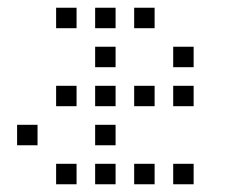

<svg xmlns="http://www.w3.org/2000/svg" viewBox="-20 -496 640 492"><path d="M124.8 -476.2Q123.8 -476.2 123.8 -476.2Q123.8 -476.2 123.8 -475.2V-424.8Q123.8 -423.8 123.8 -423.8Q123.8 -423.8 124.8 -423.8H175.2Q176.2 -423.8 176.2 -423.8Q176.2 -423.8 176.2 -424.8V-475.2Q176.2 -476.2 176.2 -476.2Q176.2 -476.2 175.2 -476.2ZM224.8 -476.2Q223.8 -476.2 223.8 -476.2Q223.8 -476.2 223.8 -475.2V-424.8Q223.8 -423.8 223.8 -423.8Q223.8 -423.8 224.8 -423.8H275.2Q276.2 -423.8 276.2 -423.8Q276.2 -423.8 276.2 -424.8V-475.2Q276.2 -476.2 276.2 -476.2Q276.2 -476.2 275.2 -476.2ZM324.8 -476.2Q323.8 -476.2 323.8 -476.2Q323.8 -476.2 323.8 -475.2V-424.8Q323.8 -423.8 323.8 -423.8Q323.8 -423.8 324.8 -423.8H375.2Q376.2 -423.8 376.2 -423.8Q376.2 -423.8 376.2 -424.8V-475.2Q376.2 -476.2 376.2 -476.2Q376.2 -476.2 375.2 -476.2ZM224.8 -376.2Q223.8 -376.2 223.8 -376.2Q223.8 -376.2 223.8 -375.2V-324.8Q223.8 -323.8 223.8 -323.8Q223.8 -323.8 224.8 -323.8H275.2Q276.2 -323.8 276.2 -323.8Q276.2 -323.8 276.2 -324.8V-375.2Q276.2 -376.2 276.2 -376.2Q276.2 -376.2 275.2 -376.2ZM424.8 -376.2Q423.8 -376.2 423.8 -376.2Q423.8 -376.2 423.8 -375.2V-324.8Q423.8 -323.8 423.8 -323.8Q423.8 -323.8 424.8 -323.8H475.2Q476.2 -323.8 476.2 -323.8Q476.2 -323.8 476.2 -324.8V-375.2Q476.2 -376.2 476.2 -376.2Q476.2 -376.2 475.2 -376.2ZM124.8 -276.2Q123.8 -276.2 123.8 -276.2Q123.8 -276.2 123.8 -275.2V-224.8Q123.8 -223.8 123.8 -223.8Q123.8 -223.8 124.8 -223.8H175.2Q176.2 -223.8 176.2 -223.8Q176.2 -223.8 176.2 -224.8V-275.2Q176.2 -276.2 176.2 -276.2Q176.2 -276.2 175.2 -276.2ZM224.8 -276.2Q223.8 -276.2 223.8 -276.2Q223.8 -276.2 223.8 -275.2V-224.8Q223.8 -223.8 223.8 -223.8Q223.8 -223.8 224.8 -223.8H275.2Q276.2 -223.8 276.2 -223.8Q276.2 -223.8 276.2 -224.8V-275.2Q276.2 -276.2 276.2 -276.2Q276.2 -276.2 275.2 -276.2ZM324.8 -276.2Q323.8 -276.2 323.8 -276.2Q323.8 -276.2 323.8 -275.2V-224.8Q323.8 -223.8 323.8 -223.8Q323.8 -223.8 324.8 -223.8H375.2Q376.2 -223.8 376.2 -223.8Q376.2 -223.8 376.2 -224.8V-275.2Q376.2 -276.2 376.2 -276.2Q376.2 -276.2 375.2 -276.2ZM424.8 -276.2Q423.8 -276.2 423.8 -276.2Q423.8 -276.2 423.8 -275.2V-224.8Q423.8 -223.8 423.8 -223.8Q423.8 -223.8 424.8 -223.8H475.2Q476.2 -223.8 476.2 -223.8Q476.2 -223.8 476.2 -224.8V-275.2Q476.2 -276.2 476.2 -276.2Q476.2 -276.2 475.2 -276.2ZM24.8 -176.2Q23.8 -176.2 23.8 -176.2Q23.8 -176.2 23.8 -175.2V-124.8Q23.8 -123.8 23.8 -123.8Q23.8 -123.8 24.8 -123.8H75.2Q76.2 -123.8 76.2 -123.8Q76.2 -123.8 76.2 -124.8V-175.2Q76.2 -176.2 76.2 -176.2Q76.2 -176.2 75.2 -176.2ZM224.8 -176.2Q223.8 -176.2 223.8 -176.2Q223.8 -176.2 223.8 -175.2V-124.8Q223.8 -123.8 223.8 -123.8Q223.8 -123.8 224.8 -123.8H275.2Q276.2 -123.8 276.2 -123.8Q276.2 -123.8 276.2 -124.8V-175.2Q276.2 -176.2 276.2 -176.2Q276.2 -176.2 275.2 -176.2ZM124.8 -76.2Q123.8 -76.2 123.8 -76.2Q123.8 -76.2 123.8 -75.2V-24.8Q123.8 -23.8 123.8 -23.8Q123.8 -23.8 124.8 -23.8H175.2Q176.2 -23.8 176.2 -23.8Q176.2 -23.8 176.2 -24.8V-75.2Q176.2 -76.2 176.2 -76.2Q176.2 -76.2 175.2 -76.2ZM224.8 -76.2Q223.8 -76.2 223.8 -76.2Q223.8 -76.2 223.8 -75.2V-24.8Q223.8 -23.8 223.8 -23.8Q223.8 -23.8 224.8 -23.8H275.2Q276.2 -23.8 276.2 -23.8Q276.2 -23.8 276.2 -24.8V-75.2Q276.2 -76.2 276.2 -76.2Q276.2 -76.2 275.2 -76.2ZM324.8 -76.2Q323.8 -76.2 323.8 -76.2Q323.8 -76.2 323.8 -75.2V-24.8Q323.8 -23.8 323.8 -23.8Q323.8 -23.8 324.8 -23.8H375.2Q376.2 -23.8 376.2 -23.8Q376.2 -23.8 376.2 -24.8V-75.2Q376.2 -76.2 376.2 -76.2Q376.2 -76.2 375.2 -76.2ZM424.8 -76.2Q423.8 -76.2 423.8 -76.2Q423.8 -76.2 423.8 -75.2V-24.8Q423.8 -23.8 423.8 -23.8Q423.8 -23.8 424.8 -23.8H475.2Q476.2 -23.8 476.2 -23.8Q476.2 -23.8 476.2 -24.8V-75.2Q476.2 -76.2 476.2 -76.2Q476.2 -76.2 475.2 -76.2Z"/></svg>

Font: Doto Black
Style: Regular
Weight: 900
Monospace: yes
Version: Version 1.000